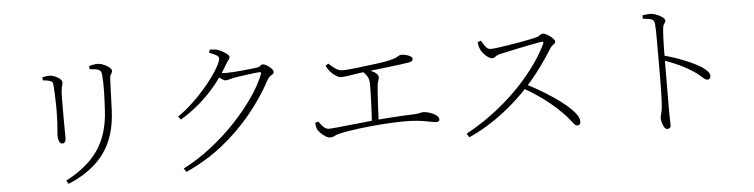

<svg xmlns="http://www.w3.org/2000/svg" viewBox="-48 -1000 5055 1288"><g transform="rotate(-5 2480.0 -356.5)"><path d="M355 28Q503 -49 574.5 -155.5Q646 -262 654 -418Q656 -454 657.5 -485.5Q659 -517 659.5 -545Q660 -573 659.5 -600Q659 -627 657 -654Q656 -665 653 -675.5Q650 -686 636 -693Q629 -697 612.5 -699.5Q596 -702 576 -703L575 -724Q589 -729 605 -731.5Q621 -734 632 -734Q646 -734 662 -728.5Q678 -723 692.5 -714.5Q707 -706 716 -697Q725 -688 725 -682Q725 -672 721 -665.5Q717 -659 713 -651Q709 -643 708 -626Q707 -604 706 -576.5Q705 -549 704 -520.5Q703 -492 702 -464.5Q701 -437 700 -414Q693 -242 612.5 -129.5Q532 -17 369 51ZM352 -222Q343 -222 336.5 -229Q330 -236 326.5 -248Q323 -260 323 -274Q323 -294 326.5 -330.5Q330 -367 331 -432Q332 -455 331 -489.5Q330 -524 329 -557Q328 -590 326 -607Q325 -626 322.5 -634Q320 -642 307 -646Q295 -651 283.5 -652.5Q272 -654 257 -656L256 -677Q270 -680 283 -681.5Q296 -683 305 -683Q318 -683 332 -678Q346 -673 358.5 -665.5Q371 -658 379 -649Q387 -640 387 -632Q387 -624 385 -617Q383 -610 380.5 -600.5Q378 -591 376 -573Q375 -560 374.5 -527.5Q374 -495 374 -453.5Q374 -412 374 -371.5Q374 -331 374.5 -301Q375 -271 375 -262Q375 -238 367.5 -230Q360 -222 352 -222Z M1147 16Q1244 -34 1334.5 -104Q1425 -174 1501 -254.5Q1577 -335 1633.5 -416.5Q1690 -498 1718 -570Q1723 -584 1711 -584Q1703 -584 1680.5 -581.5Q1658 -579 1629.5 -575Q1601 -571 1575.5 -567.5Q1550 -564 1535 -561Q1519 -558 1504 -553.5Q1489 -549 1480 -549Q1469 -549 1454 -559.5Q1439 -570 1422 -583L1436 -603Q1451 -601 1462.5 -599.5Q1474 -598 1483 -598Q1503 -598 1534 -600Q1565 -602 1597 -605Q1629 -608 1654.5 -611Q1680 -614 1690 -615Q1712 -618 1718.5 -626Q1725 -634 1736 -634Q1744 -634 1756 -628Q1768 -622 1779 -613Q1790 -604 1797.5 -594.5Q1805 -585 1805 -577Q1805 -569 1797 -563.5Q1789 -558 1779 -551Q1769 -544 1762 -532Q1696 -409 1606.5 -301Q1517 -193 1406 -106Q1295 -19 1163 40ZM1140 -335Q1186 -366 1231 -407Q1276 -448 1315 -492Q1354 -536 1384 -577.5Q1414 -619 1431 -651.5Q1448 -684 1448 -700Q1448 -713 1429.5 -723Q1411 -733 1384 -743L1391 -764Q1404 -763 1418.5 -762Q1433 -761 1447 -756Q1461 -751 1477.5 -741.5Q1494 -732 1506 -722.5Q1518 -713 1518 -705Q1518 -693 1509 -682.5Q1500 -672 1489 -653Q1448 -581 1397 -519.5Q1346 -458 1286.5 -406.5Q1227 -355 1157 -313Z M2144 -106Q2131 -106 2114.5 -116Q2098 -126 2084.5 -139.5Q2071 -153 2065 -162Q2060 -171 2057 -182.5Q2054 -194 2052 -212L2073 -220Q2087 -201 2103 -183Q2119 -165 2144 -165Q2155 -165 2195.5 -169Q2236 -173 2296.5 -179.5Q2357 -186 2428.5 -193Q2500 -200 2574.5 -205Q2649 -210 2716 -212Q2735 -213 2746.5 -215Q2758 -217 2765 -219Q2772 -221 2777 -221Q2791 -221 2809 -217Q2827 -213 2844 -205Q2861 -197 2872.5 -186.5Q2884 -176 2884 -164Q2884 -154 2878 -150.5Q2872 -147 2861 -147Q2851 -147 2830 -151.5Q2809 -156 2776.5 -161.5Q2744 -167 2701 -169Q2668 -171 2618.5 -170Q2569 -169 2511.5 -165Q2454 -161 2397 -155Q2340 -149 2290.5 -141.5Q2241 -134 2208 -126Q2183 -120 2172 -113Q2161 -106 2144 -106ZM2431 -173Q2433 -201 2435 -239Q2437 -277 2438.5 -316.5Q2440 -356 2440.5 -389Q2441 -422 2441 -438Q2441 -467 2432.5 -485Q2424 -503 2401 -526L2419 -543Q2434 -537 2449 -530.5Q2464 -524 2476.5 -516.5Q2489 -509 2496.5 -500Q2504 -491 2504 -482Q2504 -470 2498.5 -457Q2493 -444 2491 -422Q2489 -404 2487 -373Q2485 -342 2483 -306Q2481 -270 2479.5 -235Q2478 -200 2477 -173ZM2255 -503Q2239 -503 2227 -510.5Q2215 -518 2201 -528Q2191 -536 2177.5 -552Q2164 -568 2155 -588L2174 -601Q2197 -579 2219.5 -563.5Q2242 -548 2269 -548Q2295 -548 2354 -554.5Q2413 -561 2495 -572Q2557 -580 2588.5 -588Q2620 -596 2633 -602.5Q2646 -609 2651.5 -613Q2657 -617 2668 -617Q2679 -617 2691.5 -614.5Q2704 -612 2715.5 -607.5Q2727 -603 2734 -597Q2741 -591 2741 -584Q2741 -575 2734.5 -569.5Q2728 -564 2710 -561Q2695 -558 2659 -553.5Q2623 -549 2579 -543.5Q2535 -538 2494 -533.5Q2453 -529 2427 -526Q2370 -519 2322 -511Q2274 -503 2255 -503Z M3058 -52Q3128 -89 3197 -137Q3266 -185 3330 -241Q3394 -297 3449.5 -358.5Q3505 -420 3549.5 -484Q3594 -548 3623 -610Q3629 -625 3611 -622Q3580 -617 3539.5 -609Q3499 -601 3458.5 -592.5Q3418 -584 3383 -576.5Q3348 -569 3327 -564Q3312 -561 3304 -555.5Q3296 -550 3290 -545.5Q3284 -541 3273 -541Q3262 -541 3247 -551Q3232 -561 3219.5 -575Q3207 -589 3201 -599Q3197 -606 3192 -620.5Q3187 -635 3185 -656L3208 -665Q3215 -654 3223 -639.5Q3231 -625 3242.5 -614.5Q3254 -604 3270 -604Q3285 -604 3315.5 -608Q3346 -612 3384.5 -618Q3423 -624 3462 -631Q3501 -638 3533.5 -644.5Q3566 -651 3583 -656Q3593 -659 3599.5 -663.5Q3606 -668 3612 -672Q3618 -676 3624 -676Q3633 -676 3646.5 -669.5Q3660 -663 3673 -653Q3686 -643 3695 -633Q3704 -623 3704 -616Q3704 -608 3697.5 -602.5Q3691 -597 3682.5 -590.5Q3674 -584 3667 -573Q3650 -545 3623 -505Q3596 -465 3561.5 -420Q3527 -375 3487 -331Q3452 -293 3408.5 -252Q3365 -211 3313 -170.5Q3261 -130 3201 -93Q3141 -56 3074 -26ZM3803 -42Q3792 -42 3782.5 -53Q3773 -64 3757 -85Q3741 -106 3710 -137Q3671 -176 3631 -208Q3591 -240 3549.5 -268Q3508 -296 3462 -322L3483 -347Q3544 -316 3604.5 -279Q3665 -242 3715 -203.5Q3765 -165 3795 -130Q3825 -95 3825 -67Q3825 -56 3820 -49Q3815 -42 3803 -42Z M4402 34Q4390 34 4381.5 19.5Q4373 5 4368.5 -12.5Q4364 -30 4364 -39Q4364 -54 4369 -69Q4374 -84 4377 -111Q4380 -139 4381.5 -182Q4383 -225 4383.5 -273.5Q4384 -322 4384 -367Q4384 -412 4384 -443Q4384 -473 4384 -505.5Q4384 -538 4384 -569.5Q4384 -601 4383.5 -629Q4383 -657 4381 -676Q4380 -699 4363 -706Q4346 -713 4303 -717L4302 -740Q4320 -742 4332 -743.5Q4344 -745 4354 -745Q4369 -745 4385.5 -739.5Q4402 -734 4417.5 -726Q4433 -718 4442.5 -709Q4452 -700 4452 -692Q4452 -684 4448 -679Q4444 -674 4439.5 -666.5Q4435 -659 4433 -643Q4430 -615 4428.5 -577.5Q4427 -540 4426.5 -504Q4426 -468 4426 -442Q4426 -429 4425.5 -388.5Q4425 -348 4425 -293.5Q4425 -239 4424.5 -182Q4424 -125 4424 -78Q4424 -47 4425 -25.5Q4426 -4 4426 10Q4426 22 4419.5 28Q4413 34 4402 34ZM4699 -272Q4692 -272 4684.5 -276.5Q4677 -281 4667.5 -289.5Q4658 -298 4644.5 -309.5Q4631 -321 4611 -334Q4572 -360 4524 -383Q4476 -406 4419 -425V-459Q4491 -440 4560 -412Q4629 -384 4671 -357Q4690 -344 4705.5 -328Q4721 -312 4721 -296Q4721 -287 4715.5 -279.5Q4710 -272 4699 -272Z"/></g></svg>

Font: Noto Serif JP ExtraLight ExtraLight
Style: Regular
Weight: 250
Version: Version 2.003-H1;hotconv 1.1.1;makeotfexe 2.6.0